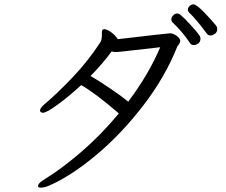

<svg xmlns="http://www.w3.org/2000/svg" viewBox="-20 -826 1040 882"><path d="M187 -4Q261 -49 352 -127Q443 -205 526 -305Q413 -402 353 -435Q300 -386 247 -347Q194 -308 177 -308Q170 -308 165 -314Q164 -315 164 -319Q164 -329 184 -347Q236 -390 310.5 -467.5Q385 -545 443 -635Q446 -640 448 -658V-677Q448 -686 452 -690Q456 -692 459 -692Q471 -692 490.5 -678Q510 -664 521 -646Q751 -673 761 -673Q776 -673 792 -661Q808 -649 808 -638Q808 -635 804 -625Q802 -622 798.5 -618Q795 -614 794 -611Q738 -471 637.5 -340.5Q537 -210 421.5 -113.5Q306 -17 205 27Q183 36 169 36Q157 36 155 31V28Q155 15 187 -4ZM493 -590Q453 -535 396 -477Q437 -453 488 -418.5Q539 -384 569 -359Q663 -484 716 -609Q622 -599 583 -594Q525 -587 516 -587H509Q501 -587 493 -590ZM870 -619Q858 -619 852 -629Q822 -676 772 -724Q767 -729 767 -737Q767 -747 775.5 -755.5Q784 -764 794 -764Q802 -764 809 -758Q824 -746 856 -711Q888 -676 898 -660Q901 -654 901 -649Q901 -634 891 -626.5Q881 -619 870 -619ZM946 -663Q936 -663 929 -673Q881 -738 849 -768Q843 -774 843 -781Q843 -791 851 -798.5Q859 -806 869 -806Q883 -806 921.5 -765.5Q960 -725 973 -708Q978 -700 978 -693Q978 -678 967 -670.5Q956 -663 946 -663Z"/></svg>

Font: Fusion Kai T
Style: Regular
Weight: 400
Designer: Fontworks Inc.
Version: Version 24.134;May 13, 2024